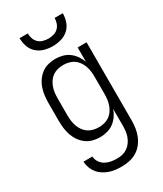

<svg xmlns="http://www.w3.org/2000/svg" viewBox="-235 -828 969 1139"><g transform="rotate(-30 250.0 -258.5)"><path d="M247 223Q226 223 204.5 220.5Q183 218 163 211Q143 204 124.5 192Q106 180 93 163.5Q80 147 72.5 126.5Q65 106 64 84H125Q126 105 138 123Q150 141 168 151Q186 161 206.5 164.5Q227 168 247 168Q266 168 284.5 163.5Q303 159 318.5 148Q334 137 345 121.5Q356 106 362.5 88.5Q369 71 371 52.5Q373 34 373 15V-98Q365 -75 350.5 -54.5Q336 -34 316.5 -19.5Q297 -5 272.5 1.5Q248 8 223 8Q198 8 173.5 1.5Q149 -5 129 -20Q109 -35 94.5 -56Q80 -77 72 -101Q64 -125 61 -150Q58 -175 58 -200V-320Q58 -345 61 -370Q64 -395 72 -419Q80 -443 94.5 -464Q109 -485 129 -500Q149 -515 173.5 -521.5Q198 -528 223 -528Q248 -528 272.5 -521.5Q297 -515 316.5 -500.5Q336 -486 350.5 -465.5Q365 -445 373 -422V-520H434V15Q434 41 430 67.5Q426 94 416 118.5Q406 143 389 164Q372 185 349 198.5Q326 212 300 217.5Q274 223 247 223ZM246 -47Q265 -47 283.5 -51.5Q302 -56 317.5 -66.5Q333 -77 344 -92.5Q355 -108 361.5 -126Q368 -144 370.5 -162.5Q373 -181 373 -200V-320Q373 -339 370.5 -357.5Q368 -376 361.5 -394Q355 -412 344 -427.5Q333 -443 317.5 -453.5Q302 -464 283.5 -468.5Q265 -473 246 -473Q227 -473 208.5 -468.5Q190 -464 174.5 -453.5Q159 -443 148 -427.5Q137 -412 130.5 -394Q124 -376 121.5 -357.5Q119 -339 119 -320V-200Q119 -181 121.5 -162.5Q124 -144 130.5 -126Q137 -108 148 -92.5Q159 -77 174.5 -66.5Q190 -56 208.5 -51.5Q227 -47 246 -47ZM250 -600Q221 -600 192.5 -608Q164 -616 142.5 -635.5Q121 -655 111.5 -683Q102 -711 102 -740H158Q158 -722 164 -704.5Q170 -687 183 -674.5Q196 -662 214 -657Q232 -652 250 -652Q268 -652 286 -657Q304 -662 317 -674.5Q330 -687 336 -704.5Q342 -722 342 -740H398Q398 -711 388.5 -683Q379 -655 357.5 -635.5Q336 -616 307.5 -608Q279 -600 250 -600Z"/></g></svg>

Font: Iosevka Term Curly Light
Style: Regular
Weight: 300
Designer: Belleve Invis
Foundry: Belleve Invis
Version: Version 32.3.0